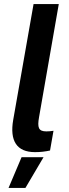

<svg xmlns="http://www.w3.org/2000/svg" viewBox="-20 -740 337 944"><path d="M152 8C180 8 203 5 226 0L243 -97C231 -95 219 -94 208 -94C169 -94 163 -113 172 -164L269 -720H145L45 -151C27 -48 62 8 152 8ZM22 184H105L194 33H86Z"/></svg>

Font: Fixel Display 20240404 SemiBold
Style: Italic
Weight: 600
Italic angle: -10°
Designer: AlfaBravo + MacPaw
Foundry: Kyrylo Tkachov, Marchela Mozhyna, Serhii Makarenko, Maria Weinstein, Zakhar Kryvoshyya
Version: Version 1.211;Glyphs 3.2 (3225)